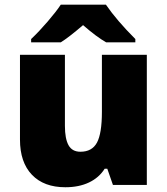

<svg xmlns="http://www.w3.org/2000/svg" viewBox="-20 -786 710 816"><path d="M431.2 -606Q390.1 -629.4 333 -679.2Q272 -627 238.3 -606H112.3V-620.1Q146 -651.9 182.9 -694.8Q219.7 -737.8 238.3 -766.1H430.2Q476.1 -699.2 555.2 -620.1V-606ZM460 0 436 -68.8H424.8Q400.9 -30.8 358.2 -10.5Q315.4 9.8 257.8 9.8Q166.5 9.8 115.7 -43.2Q64.9 -96.2 64.9 -192.9V-553.2H255.9V-251Q255.9 -196.8 271.2 -168.9Q286.6 -141.1 321.8 -141.1Q371.1 -141.1 392.1 -179.9Q413.1 -218.8 413.1 -311V-553.2H604V0Z"/></svg>

Font: TypoPRO Open Sans
Style: Regular
Weight: 800
Foundry: Ascender Corporation
Version: Version 1.10